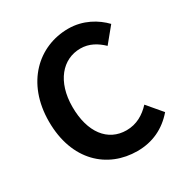

<svg xmlns="http://www.w3.org/2000/svg" viewBox="-175 -894 1008 1048"><g transform="rotate(-30 328.5 -370.0)"><path d="M393 14C489 14 568 -24 629 -95L551 -187C511 -144 462 -114 398 -114C281 -114 205 -211 205 -372C205 -531 289 -627 401 -627C457 -627 500 -601 538 -565L615 -659C567 -709 492 -754 398 -754C211 -754 54 -611 54 -367C54 -120 206 14 393 14Z"/></g></svg>

Font: Source Han Sans JP
Style: Bold
Weight: 700
Designer: Ryoko NISHIZUKA 西塚涼子 (kana, bopomofo & ideographs); Paul D. Hunt (Latin, Greek & Cyrillic); Sandoll Communications 산돌커뮤니
Foundry: Adobe
Version: Version 2.002;hotconv 1.0.116;makeotfexe 2.5.65601